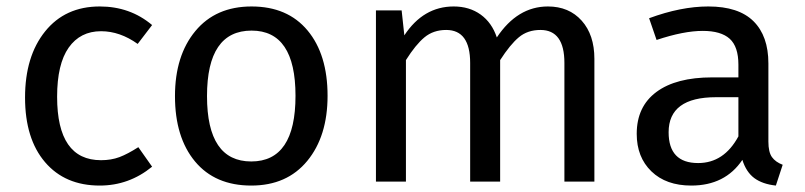

<svg xmlns="http://www.w3.org/2000/svg" viewBox="-20 -559 2479 591"><path d="M287.1 -539.1Q380.4 -539.1 448.2 -481.9L403.8 -423.8Q349.1 -462.9 291 -462.9Q227.1 -462.9 191.4 -412.4Q155.8 -361.8 155.8 -261.2Q155.8 -65.9 291 -65.9Q322.3 -65.9 347.7 -75.4Q373 -85 405.8 -106L448.2 -45.9Q377 12.2 287.1 12.2Q180.2 12.2 118.7 -59.8Q57.1 -131.8 57.1 -258.8Q57.1 -385.7 118.9 -462.4Q180.7 -539.1 287.1 -539.1Z M754.4 -539.1Q865.2 -539.1 926.8 -465.1Q988.3 -391.1 988.3 -264.2Q988.3 -139.6 925.8 -63.7Q863.3 12.2 753.4 12.2Q642.1 12.2 580.3 -62Q518.6 -136.2 518.6 -263.2Q518.6 -387.7 581.3 -463.4Q644 -539.1 754.4 -539.1ZM754.4 -464.8Q617.2 -464.8 617.2 -263.2Q617.2 -62 753.4 -62Q889.6 -62 889.6 -264.2Q889.6 -464.8 754.4 -464.8Z M1666.5 -539.1Q1731.4 -539.1 1770.5 -495.4Q1809.6 -451.7 1809.6 -377.9V0H1717.3V-365.2Q1717.3 -466.8 1643.6 -466.8Q1604 -466.8 1577.1 -444.3Q1550.3 -421.9 1519.5 -374V0H1427.2V-365.2Q1427.2 -466.8 1353.5 -466.8Q1314 -466.8 1286.6 -444.1Q1259.3 -421.4 1229.5 -374V0H1137.2V-526.9H1216.3L1224.6 -450.2Q1283.2 -539.1 1376.5 -539.1Q1424.8 -539.1 1459.5 -514.2Q1494.1 -489.3 1509.3 -443.8Q1572.8 -539.1 1666.5 -539.1Z M2345.2 -123Q2345.2 -90.8 2356.2 -75.4Q2367.2 -60.1 2389.2 -51.8L2368.2 12.2Q2327.1 7.8 2302 -10.7Q2276.9 -29.3 2265.1 -66.9Q2211.9 12.2 2107.9 12.2Q2030.3 12.2 1985.1 -31.5Q1939.9 -75.2 1939.9 -147Q1939.9 -231 2000.5 -275.9Q2061 -320.8 2171.9 -320.8H2252.9V-359.9Q2252.9 -415.5 2226.1 -439.7Q2199.2 -463.9 2143.1 -463.9Q2084.5 -463.9 2001 -436L1978 -502.9Q2076.2 -539.1 2160.2 -539.1Q2253.4 -539.1 2299.3 -493.7Q2345.2 -448.2 2345.2 -363.8ZM2128.9 -57.1Q2208.5 -57.1 2252.9 -139.2V-259.8H2184.1Q2038.1 -259.8 2038.1 -151.9Q2038.1 -57.1 2128.9 -57.1Z"/></svg>

Font: FiraGO
Style: Regular
Weight: 400
Designer: bBox Type
Foundry: bBox Type GmbH
Version: Version 1.001;PS 001.001;hotconv 1.0.88;makeotf.lib2.5.64775